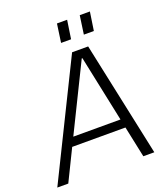

<svg xmlns="http://www.w3.org/2000/svg" viewBox="-187 -993 954 1101"><g transform="rotate(-20 290.5 -442.5)"><path d="M316 -700H414L563 0H496L456 -190H131L38 0H-29ZM445 -243 360 -648H356L157 -243ZM353 -885 336 -772H275L291 -885ZM492 -885 475 -772H414L430 -885Z"/></g></svg>

Font: Pathway Extreme 8pt Thin 12pt ExtraLight
Style: Italic
Weight: 250
Italic angle: -8°
Version: Version 1.001;gftools[0.9.26]